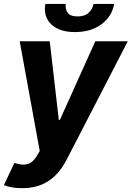

<svg xmlns="http://www.w3.org/2000/svg" viewBox="-38 -756 672 980"><path d="M35.2 76Q62.5 84.2 81 84.2Q106.2 84.2 122.2 72.1Q138.1 60 151.3 37.6L164.8 14.6L62.5 -545.5H215.9L262.1 -144.2H267.8L448.5 -545.5H614.3L302.2 58.9Q284.1 94.1 261.4 121.3Q238.6 148.4 210.8 166.9Q182.9 185.4 149.1 195Q115.4 204.5 74.9 204.5Q45.8 204.5 21.8 200.1Q-2.1 195.7 -18.1 188.9ZM193.5 -735.8H297.9Q294 -711.3 306.8 -691.8Q319.6 -672.2 358.3 -672.2Q396 -672.2 415.5 -691.8Q434.7 -710.9 439.3 -735.8H544.7Q533.4 -671.9 479.8 -632.1Q426.1 -592.3 345.2 -592.3Q304.3 -592.3 274.5 -602.1Q244.7 -611.9 223.4 -632.1Q182.5 -671.5 193.5 -735.8Z"/></svg>

Font: Inter P
Style: Bold Italic
Weight: 700
Italic angle: 9.39999°
Designer: Rasmus Andersson
Foundry: rsms
Version: Version 3.018;git-588b23468